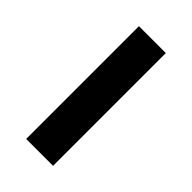

<svg xmlns="http://www.w3.org/2000/svg" viewBox="-170 -573 626 626"><g transform="rotate(45 143.0 -260.0)"><path d="M81 0V-520H205V0Z"/></g></svg>

Font: M PLUS 2 SemiBold
Style: Regular
Weight: 600
Designer: Coji Morishita
Foundry: UNDERFOREST DESIGN
Version: Version 1.001